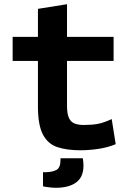

<svg xmlns="http://www.w3.org/2000/svg" viewBox="-20 -701 600 911"><path d="M361 12Q297 12 252 -3Q207 -18 183.5 -63Q160 -108 160 -196V-412H40V-526H160V-659L298 -681V-526H519V-412H298V-199Q298 -160 307.5 -140.5Q317 -121 335 -114.5Q353 -108 376 -108Q415 -108 443 -113Q471 -118 510 -136L529 -17Q491 -1 446.5 5.5Q402 12 361 12ZM245 190Q230 190 210.5 187.5Q191 185 184 183V116H200Q231 115 249 104.5Q267 94 267 58V50H373Q376 69 376 85Q376 139 341.5 164.5Q307 190 245 190Z"/></svg>

Font: Ubuntu Sans Mono
Style: Regular
Weight: 400
Monospace: yes
Designer: Dalton Maag Ltd
Foundry: Dalton Maag Ltd
Version: Version 1.006